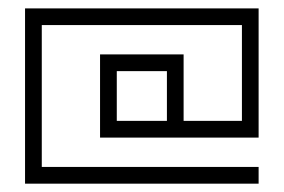

<svg xmlns="http://www.w3.org/2000/svg" viewBox="-20 -440 681 460"><path d="M599.6 0Q320.3 0 40 0Q40 -210 40 -419.9Q320.3 -419.9 599.6 -419.9Q599.6 -264.6 599.6 -110.4Q410.2 -110.4 219.7 -110.4Q219.7 -119.1 219.7 -128.9Q219.7 -219.7 219.7 -309.6Q320.3 -309.6 419.9 -309.6Q419.9 -230.5 419.9 -150.4Q419.9 -150.4 419.9 -150.4Q490.2 -150.4 559.6 -150.4Q559.6 -264.6 559.6 -379.9Q320.3 -379.9 80.1 -379.9Q80.1 -210 80.1 -40Q137.7 -40 196.3 -40Q398.4 -40 599.6 -40Q599.6 -19.5 599.6 0ZM379.9 -269.5Q320.3 -269.5 259.8 -269.5Q259.8 -210 259.8 -150.4Q320.3 -150.4 379.9 -150.4Q379.9 -210 379.9 -269.5Z"/></svg>

Font: Cataluna 
Style: Lite
Weight: 400
Version: Version 1.0